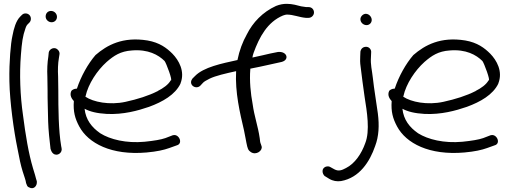

<svg xmlns="http://www.w3.org/2000/svg" viewBox="-20 -766 2648 1001"><path d="M132 211C154 224 175 205 172 179L168 166C166 158 161 139 152 111C129 34 113 -63 100 -165C85 -268 81 -380 89 -480C94 -544 98 -577 113 -619C117 -631 121 -636 123 -638L133 -648C138 -653 141 -660 141 -668C141 -685 128 -696 113 -696C105 -696 99 -693 94 -688L85 -679C63 -657 52 -617 45 -580C40 -558 36 -526 33 -485C30 -445 28 -398 29 -342C31 -234 52 -84 71 8C80 58 89 98 98 127C108 160 114 172 116 189C116 190 117 190 117 191C123 209 126 208 132 211Z M249 -650C265 -650 277 -662 277 -678C277 -695 263 -709 246 -709C229 -709 218 -696 218 -680C218 -663 233 -650 249 -650ZM243 8C246 19 250 29 258 35C279 51 307 30 301 6L299 -4C285 -86 284 -200 284 -295C284 -320 283 -343 283 -365V-366C281 -401 282 -435 287 -463L290 -482C292 -491 288 -499 284 -504C267 -526 237 -512 234 -492V-491L232 -471C227 -440 225 -404 227 -364C227 -342 228 -320 228 -295C228 -270 228 -244 229 -216L231 -132C232 -93 239 -23 243 6Z M352 -292C341 -269 355 -250 365 -239C361 -184 371 -148 393 -107C440 -19 561 45 744 29C799 24 834 16 862 6L901 -8C937 -17 913 -70 882 -61H881L842 -46C819 -38 783 -32 734 -27C638 -18 554 -39 503 -71C458 -102 427 -142 421 -199C449 -184 485 -175 537 -172C623 -168 699 -189 757 -209C828 -235 893 -272 921 -330V-331C946 -394 912 -452 879 -486C849 -516 812 -544 749 -555C620 -576 538 -531 478 -479C439 -434 402 -368 381 -304C365 -304 355 -296 352 -292ZM425 -262 426 -264C440 -329 487 -399 536 -443C574 -476 608 -499 668 -503C752 -510 806 -480 838 -448C846 -439 883 -341 870 -347C858 -325 831 -306 803 -292V-291H802C755 -267 698 -249 634 -235C551 -217 466 -234 425 -262Z M1574 -673H1589C1604 -673 1617 -686 1617 -701C1617 -716 1606 -729 1589 -729H1577L1550 -733C1530 -738 1505 -746 1475 -746C1457 -746 1439 -743 1419 -735C1349 -703 1298 -649 1267 -587C1245 -548 1228 -503 1218 -453C1136 -435 1042 -416 997 -370L983 -356C979 -351 976 -344 976 -337C976 -322 990 -311 1004 -311C1012 -311 1019 -314 1024 -319L1038 -334C1043 -340 1055 -347 1073 -356C1104 -371 1156 -383 1211 -395C1205 -284 1231 -177 1252 -87C1258 -61 1263 -26 1269 -2L1273 10C1276 18 1283 24 1288 27C1315 45 1350 20 1344 -3L1340 -15C1337 -21 1335 -32 1334 -46C1325 -109 1306 -158 1297 -224C1287 -277 1280 -344 1285 -405V-408C1358 -422 1395 -432 1448 -443C1491 -454 1477 -500 1429 -495L1389 -487C1367 -482 1339 -475 1296 -466C1297 -472 1299 -483 1302 -490C1332 -573 1374 -651 1455 -685C1464 -688 1470 -690 1475 -690C1510 -690 1539 -676 1574 -673Z M1675 153 1696 166C1716 178 1737 181 1758 178C1854 161 1908 77 1936 -5C1955 -55 1958 -111 1950 -174C1942 -235 1930 -302 1924 -359C1919 -404 1911 -428 1914 -469L1915 -492C1917 -507 1905 -522 1889 -522C1872 -522 1862 -512 1859 -497V-496L1858 -473C1857 -457 1857 -438 1860 -419C1866 -371 1873 -313 1881 -260C1893 -184 1910 -84 1884 -19C1865 35 1830 87 1784 110C1762 122 1745 128 1724 117L1704 106C1697 101 1689 101 1683 102C1654 108 1658 140 1674 153ZM1891 -635C1906 -635 1918 -647 1918 -662C1918 -678 1904 -694 1887 -694C1873 -694 1859 -680 1859 -666C1859 -648 1875 -635 1891 -635Z M2009 -292C1998 -269 2012 -250 2022 -239C2018 -184 2028 -148 2050 -107C2097 -19 2218 45 2401 29C2456 24 2491 16 2519 6L2558 -8C2594 -17 2570 -70 2539 -61H2538L2499 -46C2476 -38 2440 -32 2391 -27C2295 -18 2211 -39 2160 -71C2115 -102 2084 -142 2078 -199C2106 -184 2142 -175 2194 -172C2280 -168 2356 -189 2414 -209C2485 -235 2550 -272 2578 -330V-331C2603 -394 2569 -452 2536 -486C2506 -516 2469 -544 2406 -555C2277 -576 2195 -531 2135 -479C2096 -434 2059 -368 2038 -304C2022 -304 2012 -296 2009 -292ZM2082 -262 2083 -264C2097 -329 2144 -399 2193 -443C2231 -476 2265 -499 2325 -503C2409 -510 2463 -480 2495 -448C2503 -439 2540 -341 2527 -347C2515 -325 2488 -306 2460 -292V-291H2459C2412 -267 2355 -249 2291 -235C2208 -217 2123 -234 2082 -262Z"/></svg>

Font: Stray Cat
Style: BdExt
Weight: 700
Version: Version 1.0